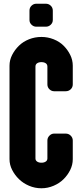

<svg xmlns="http://www.w3.org/2000/svg" viewBox="-20 -998 441 1029"><path d="M370 -145Q370 -115 356.5 -87.5Q343 -60 321 -38Q299 -16 267.5 -2.5Q236 11 202 11Q167 11 135.5 -2.5Q104 -16 81.5 -38Q59 -60 45 -87.5Q31 -115 31 -145V-646Q31 -676 45 -703.5Q59 -731 81.5 -753Q104 -775 135.5 -787.5Q167 -800 202 -800Q236 -800 267.5 -787.5Q299 -775 321 -753Q343 -731 356.5 -703.5Q370 -676 370 -646V-546Q370 -530 359 -519.5Q348 -509 332 -509H270Q256 -509 245 -519.5Q234 -530 234 -546V-641Q234 -653 225 -659Q216 -665 202 -665Q188 -665 179 -659Q170 -653 170 -641V-149Q170 -138 179 -132Q188 -126 202 -126Q216 -126 225 -132Q234 -138 234 -149V-245Q234 -260 245 -271Q256 -282 270 -282H332Q348 -282 359 -271Q370 -260 370 -245ZM263 -891Q263 -876 252 -865.5Q241 -855 226 -855H174Q160 -855 149 -865.5Q138 -876 138 -891V-941Q138 -957 149 -967.5Q160 -978 174 -978H226Q241 -978 252 -967.5Q263 -957 263 -941Z"/></svg>

Font: H.H. Samuel
Style: Regular
Weight: 900
Width: 1
Designer: deFharo
Foundry: deFharo
Version: Version 1.009